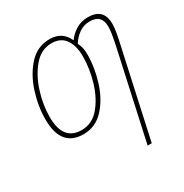

<svg xmlns="http://www.w3.org/2000/svg" viewBox="-178 -677 1012 1056"><g transform="rotate(-30 328.5 -148.5)"><path d="M457 240H483L607 -325Q614 -355 619 -385.5Q624 -416 624 -438Q624 -536 524 -536Q482 -536 449 -516Q416 -496 394 -465Q362 -537 282 -537Q204 -537 150.5 -478.5Q97 -420 69.5 -334Q42 -248 42 -165Q42 10 184 10Q261 10 314 -47.5Q367 -105 394 -191.5Q421 -278 421 -363Q421 -406 404 -437Q426 -471 455 -491Q484 -511 522 -511Q597 -511 597 -436Q597 -412 592.5 -386Q588 -360 582 -330ZM186 -15Q69 -15 69 -165Q69 -242 94.5 -322Q120 -402 167 -457Q214 -512 280 -512Q337 -512 365.5 -472Q394 -432 394 -364Q394 -286 370 -205.5Q346 -125 300 -70Q254 -15 186 -15Z"/></g></svg>

Font: Noto Sans UI SemiCondensed Thin
Style: Italic
Weight: 250
Width: 4
Italic angle: -12°
Designer: Monotype Design Team
Foundry: Monotype Imaging Inc.
Version: Version 1.901